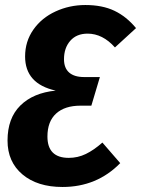

<svg xmlns="http://www.w3.org/2000/svg" viewBox="-20 -729 562 765"><path d="M522 -617 438 -540Q389 -595 329 -595Q285 -595 260 -566.5Q235 -538 235 -493Q235 -458 255.5 -440Q276 -422 315 -422H378L344 -308H301Q238 -308 203.5 -276.5Q169 -245 169 -185Q169 -100 254 -100Q290 -100 322 -115.5Q354 -131 388 -161L459 -79Q366 16 229 16Q129 16 69.5 -34Q10 -84 10 -169Q10 -258 61 -308.5Q112 -359 202 -368Q80 -395 80 -504Q80 -564 113 -611Q146 -658 201.5 -683.5Q257 -709 320 -709Q388 -709 436 -686Q484 -663 522 -617Z"/></svg>

Font: Fira Sans Condensed
Style: Bold Italic
Weight: 700
Width: 3
Italic angle: -8°
Designer: Carrois Corporate & Edenspiekermann AG
Foundry: Carrois Corporate GbR & Edenspiekermann AG
Version: Version 4.203